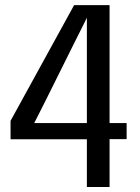

<svg xmlns="http://www.w3.org/2000/svg" viewBox="-20 -744 558 764"><path d="M483.9 -190.4H416V0H325.7V-189.9H22V-263.2L274.9 -723.6H416V-254.4H483.9ZM325.7 -673.3Q317.4 -656.2 300.8 -623.3Q284.2 -590.3 278.3 -578.6L163.6 -348.1Q155.8 -332 139.6 -300.5Q123.5 -269 116.2 -254.4H325.7Z"/></svg>

Font: Coda
Style: Regular
Weight: 400
Designer: vernon adams
Foundry: vernon adams
Version: Version 2.000; ttfautohint (v0.8) -r 50 -G 200 -x